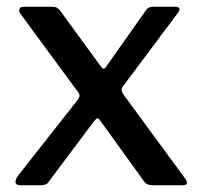

<svg xmlns="http://www.w3.org/2000/svg" viewBox="-20 -550 599 570"><path d="M535 -7Q535 0 521 0H433Q416 0 408 -11L279 -190Q273 -199 269 -199Q267 -199 259 -190L125 -11Q119 0 101 0H43Q26 0 26 -10Q26 -18 34 -29L211 -254Q216 -262 216 -266Q216 -272 210 -279L40 -510Q37 -515 37 -518Q37 -530 51 -530H134Q143 -530 148 -527.5Q153 -525 158 -519L280 -352Q284 -346 288 -346Q292 -346 295 -352L413 -519Q417 -525 422 -527.5Q427 -530 437 -530H501Q513 -530 513 -522Q513 -519 509 -513L346 -295Q341 -289 341 -283Q341 -278 346 -270L526 -25Q535 -13 535 -7Z"/></svg>

Font: Libre Franklin Medium
Style: Regular
Weight: 500
Designer: Pablo Impallari, Rodrigo Fuenzalida
Foundry: Impallari Type
Version: Version 1.002; ttfautohint (v1.5)